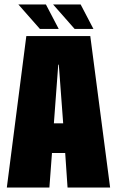

<svg xmlns="http://www.w3.org/2000/svg" viewBox="-20 -837 522 857"><path d="M10.5 0H200.5L212 -154H271L281.5 0H471.5L383 -676H97.5ZM220.5 -286.5 240 -548.5H242.5L262 -286.5ZM313 -708H397L340 -817H217ZM158 -708H242L185 -817H62Z"/></svg>

Font: Anybody ExtraCondensed Black
Style: Regular
Weight: 900
Width: 2
Version: Version 1.113;gftools[0.9.25]